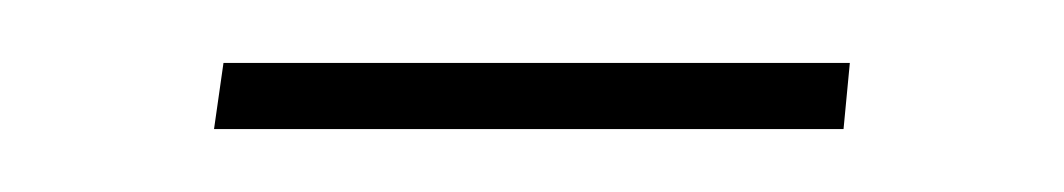

<svg xmlns="http://www.w3.org/2000/svg" viewBox="-20 -284 338 61"><path d="M48 -243 51 -264H250L248 -243Z"/></svg>

Font: Alumni Sans SC Thin
Style: Italic
Weight: 100
Italic angle: -8°
Designer: Robert E. Leuschke
Foundry: Robert E. Leuschke
Version: Version 1.016